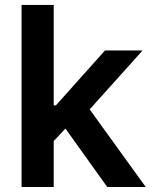

<svg xmlns="http://www.w3.org/2000/svg" viewBox="-20 -747 609 767"><path d="M183.2 -171.2 182.9 -326.3H203.5L399.5 -545.5H549.7L308.6 -277H282ZM66.1 0V-727.3H194.6V0ZM408.4 0 230.8 -248.2 317.5 -338.8 562.1 0Z"/></svg>

Font: InterMG SemiBold
Style: Regular
Weight: 600
Designer: Rasmus Andersson
Foundry: rsms
Version: Version 3.019;December 26, 2023;FontCreator 15.0.0.2955 64-b